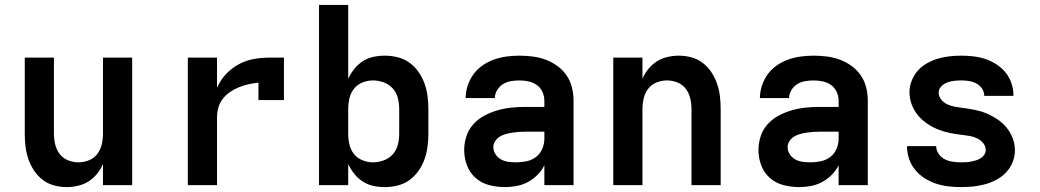

<svg xmlns="http://www.w3.org/2000/svg" viewBox="-20 -755 4240 783"><path d="M252 8Q226 8 200 1Q174 -6 153.5 -22Q133 -38 118.5 -60Q104 -82 95.5 -107Q87 -132 84 -158Q81 -184 81 -210V-520H200V-210Q200 -188 205 -166.5Q210 -145 223 -127.5Q236 -110 257 -101.5Q278 -93 300 -93Q322 -93 343 -101.5Q364 -110 377 -127.5Q390 -145 395 -166.5Q400 -188 400 -210V-520H519V0H400V-86Q391 -65 376 -46.5Q361 -28 341.5 -15.5Q322 -3 298.5 2.5Q275 8 252 8Z M746 0V-520H865V-397Q878 -427 900.5 -451.5Q923 -476 952 -492Q981 -508 1013 -514Q1045 -520 1078 -520H1138V-347H1034V-418Q1014 -416 994 -411.5Q974 -407 955 -399.5Q936 -392 918.5 -380Q901 -368 888.5 -352Q876 -336 870.5 -316Q865 -296 865 -276V0Z M1549 8Q1525 8 1502 3Q1479 -2 1459 -15Q1439 -28 1424.5 -46.5Q1410 -65 1400 -86V0H1281V-735H1400V-434Q1410 -455 1424.5 -473.5Q1439 -492 1459 -505Q1479 -518 1502 -523Q1525 -528 1549 -528Q1576 -528 1602 -521.5Q1628 -515 1649.5 -499.5Q1671 -484 1686.5 -462Q1702 -440 1711 -415Q1720 -390 1723.5 -363.5Q1727 -337 1727 -310V-210Q1727 -183 1723.5 -156.5Q1720 -130 1711 -105Q1702 -80 1686.5 -58Q1671 -36 1649.5 -20.5Q1628 -5 1602 1.5Q1576 8 1549 8ZM1501 -93Q1523 -93 1545 -101Q1567 -109 1582 -126Q1597 -143 1602.5 -165Q1608 -187 1608 -210V-310Q1608 -333 1602.5 -355Q1597 -377 1582 -394Q1567 -411 1545 -419Q1523 -427 1501 -427Q1479 -427 1458 -418.5Q1437 -410 1423.5 -393Q1410 -376 1405 -354Q1400 -332 1400 -310V-210Q1400 -188 1405 -166Q1410 -144 1423.5 -127Q1437 -110 1458 -101.5Q1479 -93 1501 -93Z M2039 8Q2007 8 1975.5 0Q1944 -8 1920 -29Q1896 -50 1884.5 -80.5Q1873 -111 1873 -143Q1873 -171 1882 -199Q1891 -227 1910.5 -248.5Q1930 -270 1955.5 -283.5Q1981 -297 2008.5 -305Q2036 -313 2064.5 -316Q2093 -319 2122 -319H2200V-344Q2200 -363 2192 -380.5Q2184 -398 2169 -408.5Q2154 -419 2135.5 -423Q2117 -427 2098 -427Q2081 -427 2063.5 -424Q2046 -421 2031.5 -412Q2017 -403 2007.5 -387.5Q1998 -372 1998 -355H1879Q1879 -381 1887.5 -406.5Q1896 -432 1911.5 -453Q1927 -474 1949 -489Q1971 -504 1995.5 -512.5Q2020 -521 2046 -524.5Q2072 -528 2098 -528Q2125 -528 2152.5 -524.5Q2180 -521 2205.5 -511.5Q2231 -502 2253 -486Q2275 -470 2290.5 -447.5Q2306 -425 2312.5 -398Q2319 -371 2319 -344V0H2200V-81Q2189 -59 2171.5 -41.5Q2154 -24 2132.5 -12.5Q2111 -1 2087 3.5Q2063 8 2039 8ZM2086 -93Q2107 -93 2128 -97.5Q2149 -102 2166 -115Q2183 -128 2191.5 -148Q2200 -168 2200 -189V-218H2122Q2109 -218 2095.5 -217Q2082 -216 2069 -214Q2056 -212 2043 -208.5Q2030 -205 2018.5 -198Q2007 -191 1999.5 -179.5Q1992 -168 1992 -155Q1992 -139 2001 -125.5Q2010 -112 2024 -104.5Q2038 -97 2054 -95Q2070 -93 2086 -93Z M2481 0V-520H2600V-434Q2609 -455 2624 -473.5Q2639 -492 2658.5 -504.5Q2678 -517 2701.5 -522.5Q2725 -528 2748 -528Q2774 -528 2800 -521Q2826 -514 2846.5 -498Q2867 -482 2881.5 -460Q2896 -438 2904.5 -413Q2913 -388 2916 -362Q2919 -336 2919 -310V0H2800V-310Q2800 -332 2795 -353.5Q2790 -375 2777 -392.5Q2764 -410 2743 -418.5Q2722 -427 2700 -427Q2678 -427 2657 -418.5Q2636 -410 2623 -392.5Q2610 -375 2605 -353.5Q2600 -332 2600 -310V0Z M3239 8Q3207 8 3175.5 0Q3144 -8 3120 -29Q3096 -50 3084.5 -80.5Q3073 -111 3073 -143Q3073 -171 3082 -199Q3091 -227 3110.5 -248.5Q3130 -270 3155.5 -283.5Q3181 -297 3208.5 -305Q3236 -313 3264.5 -316Q3293 -319 3322 -319H3400V-344Q3400 -363 3392 -380.5Q3384 -398 3369 -408.5Q3354 -419 3335.5 -423Q3317 -427 3298 -427Q3281 -427 3263.5 -424Q3246 -421 3231.5 -412Q3217 -403 3207.5 -387.5Q3198 -372 3198 -355H3079Q3079 -381 3087.5 -406.5Q3096 -432 3111.5 -453Q3127 -474 3149 -489Q3171 -504 3195.5 -512.5Q3220 -521 3246 -524.5Q3272 -528 3298 -528Q3325 -528 3352.5 -524.5Q3380 -521 3405.5 -511.5Q3431 -502 3453 -486Q3475 -470 3490.5 -447.5Q3506 -425 3512.5 -398Q3519 -371 3519 -344V0H3400V-81Q3389 -59 3371.5 -41.5Q3354 -24 3332.5 -12.5Q3311 -1 3287 3.5Q3263 8 3239 8ZM3286 -93Q3307 -93 3328 -97.5Q3349 -102 3366 -115Q3383 -128 3391.5 -148Q3400 -168 3400 -189V-218H3322Q3309 -218 3295.5 -217Q3282 -216 3269 -214Q3256 -212 3243 -208.5Q3230 -205 3218.5 -198Q3207 -191 3199.5 -179.5Q3192 -168 3192 -155Q3192 -139 3201 -125.5Q3210 -112 3224 -104.5Q3238 -97 3254 -95Q3270 -93 3286 -93Z M3899 8Q3873 8 3847.5 5Q3822 2 3797.5 -6Q3773 -14 3751 -28Q3729 -42 3712.5 -62Q3696 -82 3687.5 -106.5Q3679 -131 3679 -157V-159H3798V-158Q3798 -142 3808 -127.5Q3818 -113 3833 -105.5Q3848 -98 3865 -95.5Q3882 -93 3899 -93Q3909 -93 3919.5 -93.5Q3930 -94 3940 -96Q3950 -98 3960 -101Q3970 -104 3979 -109.5Q3988 -115 3994 -124Q4000 -133 4000 -143Q4000 -159 3989.5 -171.5Q3979 -184 3964.5 -191Q3950 -198 3934.5 -200.5Q3919 -203 3904 -205H3902Q3877 -208 3852.5 -213Q3828 -218 3804.5 -227.5Q3781 -237 3760 -251.5Q3739 -266 3723 -285.5Q3707 -305 3698 -329Q3689 -353 3689 -379Q3689 -403 3698 -426Q3707 -449 3723 -467Q3739 -485 3760.5 -497Q3782 -509 3805.5 -516Q3829 -523 3853 -525.5Q3877 -528 3901 -528Q3926 -528 3951 -525Q3976 -522 3999.5 -514Q4023 -506 4044.5 -492Q4066 -478 4081.5 -458.5Q4097 -439 4105 -415Q4113 -391 4113 -366V-364H3994Q3994 -380 3985 -393.5Q3976 -407 3962 -414.5Q3948 -422 3932.5 -424.5Q3917 -427 3901 -427Q3887 -427 3872 -425.5Q3857 -424 3843.5 -419Q3830 -414 3819 -403Q3808 -392 3808 -378Q3808 -362 3818.5 -349Q3829 -336 3843 -329.5Q3857 -323 3873 -320Q3889 -317 3904 -315H3905Q3930 -312 3955 -307Q3980 -302 4003 -292.5Q4026 -283 4047.5 -268.5Q4069 -254 4085 -234.5Q4101 -215 4110 -191Q4119 -167 4119 -142Q4119 -117 4109.5 -93.5Q4100 -70 4083 -52Q4066 -34 4043.5 -22Q4021 -10 3997 -3.5Q3973 3 3948.5 5.5Q3924 8 3899 8Z"/></svg>

Font: Iosevka Book
Style: Bold
Weight: 700
Designer: Belleve Invis
Foundry: Belleve Invis
Version: Version 28.0.7; ttfautohint (v1.8.3)